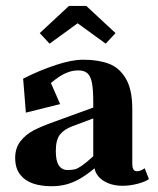

<svg xmlns="http://www.w3.org/2000/svg" viewBox="-20 -630 547 664"><path d="M32.5 -84Q32.5 -118 50.5 -141.2Q68.5 -164.5 95.8 -178.8Q123 -193 165 -208L302.5 -258V-276Q302.5 -319 298.2 -342.2Q294 -365.5 283 -376Q272 -386.5 251 -386.5Q232.5 -386.5 216 -380.5Q199.5 -374.5 186 -365.5Q172.5 -356.5 156 -343L188 -270L69.5 -240.5L60 -358Q117.5 -387 172.8 -405.2Q228 -423.5 268 -423.5Q319 -423.5 356 -409.8Q393 -396 415.2 -358.2Q437.5 -320.5 437.5 -253V-63Q437.5 -41 449.8 -38.2Q462 -35.5 480.5 -48L495 -11Q484 -2 457.2 5.2Q430.5 12.5 403.5 12.5Q376.5 12.5 355.2 4Q334 -4.5 321.8 -18.2Q309.5 -32 307 -48Q280 -25.5 256.5 -12Q233 1.5 209.2 7.8Q185.5 14 157.5 14Q122.5 14 94.8 4.8Q67 -4.5 49.8 -26.2Q32.5 -48 32.5 -84ZM302.5 -89.5V-220.5L230.5 -193.5Q202 -183 187.5 -164.8Q173 -146.5 173 -107.5Q173 -73.5 183.5 -57.8Q194 -42 214 -42Q229 -42 239 -44.5Q249 -47 263.2 -57Q277.5 -67 302.5 -89.5ZM379.5 -515.5 345.5 -479 248.5 -549.5 151.5 -479 117.5 -515.5 218.5 -609.5H278.5Z"/></svg>

Font: Didactic
Style: Regular
Weight: 400
Designer: Tyler Finck
Foundry: Etcetera Type Co
Version: Version 3.007;FEAKit 1.0